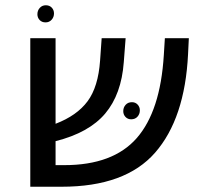

<svg xmlns="http://www.w3.org/2000/svg" viewBox="-20 -709 760 729"><path d="M697 -564 694 -503Q682 -259 569 -129.5Q456 0 214 0H95V-564H191V-239Q272 -270 312.5 -324.5Q353 -379 360 -479L366 -564H457L450 -473Q441 -351 379.5 -278Q318 -205 191 -173V-82H224Q409 -82 499 -184.5Q589 -287 602 -500L606 -564ZM511 -290Q511 -303 502.5 -312Q494 -321 481 -321Q466 -321 457 -311Q448 -301 448 -287Q448 -274 456.5 -265Q465 -256 478 -256Q493 -256 502 -266Q511 -276 511 -290ZM185 -658Q185 -671 176.5 -680Q168 -689 154 -689Q140 -689 131 -679Q122 -669 122 -655Q122 -642 130.5 -633Q139 -624 153 -624Q167 -624 176 -634Q185 -644 185 -658Z"/></svg>

Font: FiraGO
Style: Italic
Weight: 400
Italic angle: -8°
Designer: bBox Type GmbH
Foundry: bBox Type GmbH
Version: Version 1.001